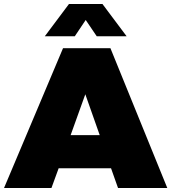

<svg xmlns="http://www.w3.org/2000/svg" viewBox="-30 -943 859 963"><path d="M-9.8 0 286.1 -701.2H523.9L809.1 0H562L526.9 -99.1H264.2L228 0ZM194.8 -761.2 315.9 -922.9H483.9L605 -761.2H455.1L399.9 -842.8L345.2 -761.2ZM324.2 -265.1H470.2L397.9 -470.2Z"/></svg>

Font: Trueno Black
Style: Regular
Weight: 900
Designer: Julieta Ulanovsky
Foundry: Julieta Ulanovsky
Version: Version 3.001b | FøM Fix